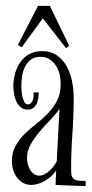

<svg xmlns="http://www.w3.org/2000/svg" viewBox="-20 -694 308 646"><path d="M168.9 -121.1Q163.1 -110.8 153.3 -102.1Q143.6 -93.3 132.3 -86.4Q121.1 -79.6 108.9 -75.7Q96.7 -71.8 85.9 -71.8Q69.3 -71.8 57.1 -78.9Q44.9 -85.9 36.6 -97.4Q28.3 -108.9 24.2 -123.3Q20 -137.7 20 -152.8Q20 -181.2 32.2 -202.9Q44.4 -224.6 62.5 -242.7Q80.6 -260.7 102.1 -277.3Q123.5 -293.9 141.6 -313Q159.7 -332 171.9 -355Q184.1 -377.9 184.1 -409.2Q184.6 -424.3 181.2 -440.9Q177.7 -457.5 169.2 -471.4Q160.6 -485.4 147.5 -494.1Q134.3 -502.9 116.2 -502.9Q96.7 -502.9 84.2 -493.7Q71.8 -484.4 64.5 -470Q57.1 -455.6 54.4 -437.7Q51.8 -419.9 51.8 -402.8Q51.8 -396 52.7 -385.7Q53.7 -375.5 56.2 -366Q58.6 -356.4 62.7 -349.6Q66.9 -342.8 73.2 -342.8Q80.1 -342.8 84.2 -347.2Q88.4 -351.6 90.6 -357.7Q92.8 -363.8 93 -370.6Q93.3 -377.4 92.8 -382.8L109.9 -383.8Q110.4 -372.6 108.6 -362.1Q106.9 -351.6 102.5 -343.3Q98.1 -335 90.8 -330.1Q83.5 -325.2 73.2 -325.2Q59.1 -325.2 49.6 -333.3Q40 -341.3 34.7 -353.3Q29.3 -365.2 27.1 -378.9Q24.9 -392.6 24.9 -403.8Q24.9 -425.8 30.8 -446.8Q36.6 -467.8 48.3 -484.6Q60.1 -501.5 78.1 -511.7Q96.2 -522 121.1 -522Q152.3 -522 172.9 -506.8Q193.4 -491.7 205.6 -468.5Q217.8 -445.3 222.9 -418.2Q228 -391.1 228 -367.2Q228 -305.2 223.6 -243.9Q219.2 -182.6 219.2 -120.1Q219.2 -106.4 222.7 -99.4Q226.1 -92.3 232.4 -89.4Q238.8 -86.4 247.8 -85.9Q256.8 -85.4 268.1 -85V-67.9Q242.2 -68.8 217 -69.6Q191.9 -70.3 167 -71.8ZM112.8 -103Q119.6 -103 127.7 -106.7Q135.7 -110.4 143.6 -116.9Q151.4 -123.5 158.4 -132.1Q165.5 -140.6 170.9 -150.9L180.2 -327.1Q166 -307.6 147.2 -288.3Q128.4 -269 111.6 -249Q94.7 -229 82.8 -207.5Q70.8 -186 70.8 -162.1Q70.8 -153.3 73.2 -142.8Q75.7 -132.3 80.8 -123.5Q85.9 -114.7 94 -108.9Q102.1 -103 112.8 -103ZM212.9 -539.6 202.1 -532.2 124 -632.3 53.2 -535.2 40 -542.5 107.9 -674.3H147.9Z"/></svg>

Font: Bigelow Rules
Style: Regular
Weight: 400
Designer: Astigmatic (AOETI)
Foundry: Astigmatic (AOETI)
Version: Version 1.001